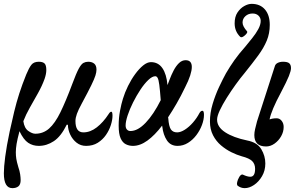

<svg xmlns="http://www.w3.org/2000/svg" viewBox="-49 -745 1534 995"><path d="M15 230Q-29 230 -29 153Q-29 121 -22 67Q-15 13 1 -63Q13 -118 24.5 -166Q36 -214 51 -260.5Q66 -307 87 -359Q101 -393 113.5 -409Q126 -425 152 -425Q172 -425 181.5 -416.5Q191 -408 191 -382Q191 -362 182 -336Q169 -300 148 -262.5Q127 -225 106 -188Q85 -151 72 -117Q77 -81 97.5 -66.5Q118 -52 134 -52Q175 -52 205.5 -79Q236 -106 264 -163Q292 -220 326 -311Q346 -365 359 -389Q372 -413 383.5 -419Q395 -425 408 -425Q427 -425 439 -415.5Q451 -406 451 -384Q451 -371 445.5 -353.5Q440 -336 424 -303Q408 -270 375 -209Q357 -176 349.5 -155Q342 -134 342 -118Q342 -59 383 -59Q419 -59 452.5 -85Q486 -111 514 -154Q521 -166 528 -166Q534 -166 534 -145Q534 -124 525.5 -97Q517 -70 500 -45.5Q483 -21 457.5 -5Q432 11 397 11Q369 11 348 -5.5Q327 -22 315 -47.5Q303 -73 303 -98L297 -99Q267 -38 230 -13.5Q193 11 152 11Q121 11 97 -5Q73 -21 52 -65Q41 -24 37 0.5Q33 25 33 44Q33 62 35.5 78Q38 94 46 121Q53 141 55.5 158.5Q58 176 58 188Q58 211 46.5 220.5Q35 230 15 230Z M640 11Q620 11 603 2.5Q586 -6 576 -28.5Q566 -51 566 -94Q566 -134 573 -171Q580 -208 588 -233Q598 -266 614.5 -299.5Q631 -333 651.5 -361Q672 -389 693 -406Q714 -423 733 -423Q771 -423 792.5 -392Q814 -361 819 -304Q824 -318 830 -333Q839 -357 851 -380Q863 -403 878.5 -418Q894 -433 913 -433Q945 -433 945 -398Q945 -380 936.5 -353.5Q928 -327 910 -292Q889 -248 866.5 -209Q844 -170 822 -137Q822 -134 823 -132Q826 -90 836.5 -74.5Q847 -59 869 -59Q887 -59 909 -73Q931 -87 951 -110Q971 -133 984 -158Q991 -171 1000 -171Q1008 -171 1008 -150Q1008 -125 997.5 -97Q987 -69 968.5 -44.5Q950 -20 925 -4.5Q900 11 871 11Q835 11 816 -17.5Q797 -46 792 -89Q791 -92 791 -94Q753 -44 715 -16.5Q677 11 640 11ZM602 -95Q602 -81 609 -73.5Q616 -66 627 -66Q665 -66 706 -109Q747 -152 784 -226Q780 -279 776.5 -305.5Q773 -332 768 -341Q763 -350 756 -350Q740 -350 719.5 -330.5Q699 -311 678.5 -280Q658 -249 640.5 -214Q623 -179 612.5 -147Q602 -115 602 -95Z M1219 230Q1199 230 1182 217Q1179 213 1179 206.5Q1179 200 1184 186Q1198 153 1212 161Q1220 165 1230 168Q1240 171 1248 171Q1273 171 1273 130Q1273 105 1258 90Q1243 75 1204 65Q1179 58 1150.5 44Q1122 30 1096.5 8.5Q1071 -13 1055 -44Q1039 -75 1039 -115Q1039 -160 1053 -206.5Q1067 -253 1086.5 -294.5Q1106 -336 1122 -365Q1143 -401 1166 -433.5Q1189 -466 1222 -503Q1240 -525 1258.5 -548Q1277 -571 1289.5 -594Q1302 -617 1302 -637Q1302 -653 1290.5 -664Q1279 -675 1260 -675Q1238 -675 1223 -661.5Q1208 -648 1208 -628Q1208 -609 1231 -583Q1235 -579 1228 -570Q1221 -561 1211 -555Q1201 -549 1195 -555Q1167 -583 1167 -624Q1167 -658 1181.5 -680Q1196 -702 1216.5 -713.5Q1237 -725 1255 -725Q1299 -725 1324 -696Q1349 -667 1349 -616Q1349 -572 1333.5 -534.5Q1318 -497 1289 -457.5Q1260 -418 1219 -367Q1197 -341 1172.5 -307Q1148 -273 1126 -238Q1104 -203 1090 -173Q1076 -143 1076 -125Q1076 -87 1118 -59.5Q1160 -32 1232 -17Q1284 -7 1305 28Q1326 63 1326 102Q1326 139 1309 168Q1292 197 1267.5 213.5Q1243 230 1219 230Z M1330 14Q1269 14 1269 -45Q1269 -59 1273 -76Q1277 -93 1283 -116L1375 -401Q1378 -413 1390 -419Q1402 -425 1418 -425Q1441 -425 1450 -417Q1459 -409 1459 -392Q1459 -378 1448 -350.5Q1437 -323 1407 -266Q1357 -173 1348 -126Q1363 -132 1385 -132Q1400 -132 1410.5 -119Q1421 -106 1421 -87Q1421 -62 1408 -39Q1395 -16 1374 -1Q1353 14 1330 14Z"/></svg>

Font: Junicode Two Beta Condensed Medium
Style: Italic
Weight: 500
Width: 3
Italic angle: -9°
Version: Version 1.053; ttfautohint (v1.8.4)